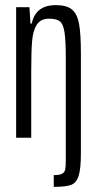

<svg xmlns="http://www.w3.org/2000/svg" viewBox="-20 -538 376 750"><path d="M237 89V-309Q237 -380 232 -412Q227 -444 214 -454.5Q201 -465 172 -465Q139 -465 124 -442Q109 -419 105.5 -378.5Q102 -338 102 -257V0H43V-510H95L99 -446H104Q119 -518 198 -518Q241 -518 261.5 -500.5Q282 -483 289 -444Q296 -405 296 -329V61Q296 122 287 149.5Q278 177 257 184.5Q236 192 190 192V146Q212 146 222 141Q232 136 234.5 124.5Q237 113 237 89Z"/></svg>

Font: Saira Ultra Condensed
Style: Regular
Weight: 400
Width: 1
Designer: Hector Gatti with collaboration of the Omnibus-Type team
Foundry: Omnibus-Type
Version: Version 1.001; ttfautohint (v1.8)